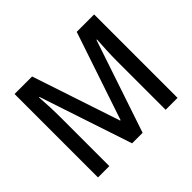

<svg xmlns="http://www.w3.org/2000/svg" viewBox="-156 -938 1162 1162"><g transform="rotate(-45 425.0 -357.0)"><path d="M377 0H467L667 -595H671C668 -544 664 -477 664 -421V0H766V-714H617L427 -149H423L235 -714H85V0H182V-418C182 -477 179 -545 175 -595H179Z"/></g></svg>

Font: Noto Sans Thai Looped SemiCondensed Medium
Style: Regular
Weight: 500
Width: 4
Designer: Sasikarn Vongin, Ben Mitchell
Foundry: The Fontpad Ltd
Version: Version 1.001